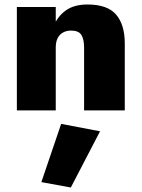

<svg xmlns="http://www.w3.org/2000/svg" viewBox="-20 -491 630 854"><path d="M228 -460H55V0H228ZM354 -280V0H535V-298Q535 -381 496.5 -426Q458 -471 369 -471Q309 -471 272 -444Q235 -417 217.5 -372Q200 -327 200 -272L228 -280Q228 -305 236.5 -321.5Q245 -338 260.5 -346.5Q276 -355 296 -355Q330 -355 342 -335.5Q354 -316 354 -280ZM252 60 164 319 295 343 425 93Z"/></svg>

Font: Jost ExtraBold
Style: Regular
Weight: 800
Version: Version 3.710